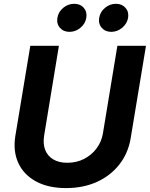

<svg xmlns="http://www.w3.org/2000/svg" viewBox="-20 -965 777 996"><path d="M322.8 10.7Q230.5 10.7 166.7 -23.9Q103 -58.6 75 -119.6Q46.9 -180.7 59.6 -259.8L137.2 -727.5H285.6L209 -262.2Q202.1 -219.2 214.4 -187.5Q226.6 -155.8 256.1 -138.2Q285.6 -120.6 329.1 -120.6Q377 -120.6 416 -140.6Q455.1 -160.6 480.7 -194.8Q506.3 -229 513.7 -272L588.9 -727.5H737.3L658.2 -250Q645.5 -170.9 599.4 -112.1Q553.2 -53.2 482.4 -21.2Q411.6 10.7 322.8 10.7ZM557.1 -799.8Q525.9 -799.8 507.6 -821Q489.3 -842.3 494.6 -872.6Q499.5 -903.3 524.7 -924.3Q549.8 -945.3 581.5 -945.3Q612.8 -945.3 631.1 -924.3Q649.4 -903.3 644.5 -872.6Q639.2 -842.3 613.8 -821Q588.4 -799.8 557.1 -799.8ZM340.3 -799.8Q309.1 -799.8 290.8 -821Q272.5 -842.3 277.8 -872.6Q282.7 -903.3 307.9 -924.3Q333 -945.3 364.7 -945.3Q396.5 -945.3 414.6 -924.3Q432.6 -903.3 427.7 -872.6Q422.9 -842.3 397.5 -821Q372.1 -799.8 340.3 -799.8Z"/></svg>

Font: Inter 20pt
Style: Bold Italic
Weight: 700
Italic angle: -9.3988°
Version: Version 4.001;git-66647c0bb